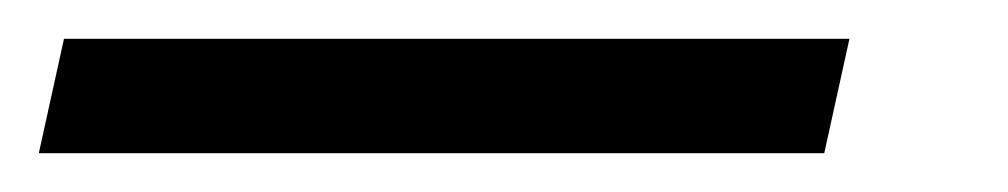

<svg xmlns="http://www.w3.org/2000/svg" viewBox="-103 63 520 99"><path d="M-83 142 -70 83H335L322 142Z"/></svg>

Font: Noto Serif Condensed
Style: Bold Italic
Weight: 700
Width: 3
Italic angle: -12°
Designer: Monotype Design Team
Foundry: Monotype Imaging Inc.
Version: Version 2.014